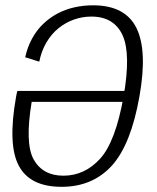

<svg xmlns="http://www.w3.org/2000/svg" viewBox="-20 -700 592 724"><path d="M212.5 4.5Q328.5 4.5 401.5 -75Q474 -155 506 -337.5Q536.5 -509.5 494.5 -594.5Q452 -680 331 -680L324.5 -637.5Q410 -637.5 442.5 -566.5Q474 -496 446 -336.5Q415.5 -164.5 357 -101Q299 -37.5 219 -37.5Q141 -37.5 106.5 -99.5Q73.5 -160 99.5 -316H450.5L458 -357H45.5Q42.5 -347 40.5 -334.5Q8.5 -154 51 -75Q93 4.5 212.5 4.5ZM128 -467.5Q136.5 -508.5 155.2 -540.2Q174 -572 200.5 -593.5Q227 -615 258.8 -626.2Q290.5 -637.5 324.5 -637.5L333 -662.5L331 -680Q294 -680 260 -672.2Q226 -664.5 196.5 -648.8Q167 -633 142.5 -609.5Q118 -586 100.8 -554.2Q83.5 -522.5 75 -484Z"/></svg>

Font: Anybody Thin Light
Style: Italic
Weight: 300
Italic angle: -10°
Version: Version 1.113;gftools[0.9.25]